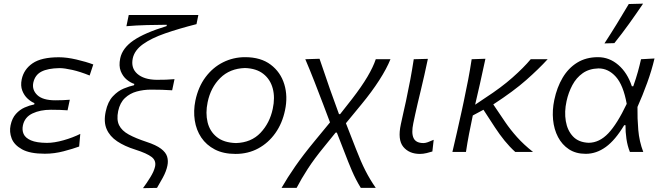

<svg xmlns="http://www.w3.org/2000/svg" viewBox="-20 -812 3538 1026"><path d="M219.5 9.5Q140 9.5 97.8 -14Q55.5 -37.5 42.2 -72.5Q29 -107.5 36.5 -142.5Q44.5 -180.5 65 -203.2Q85.5 -226 111.5 -237.5Q137.5 -249 163 -254L164 -261Q146 -268 127.5 -285Q109 -302 99 -328Q89 -354 96 -388Q107.5 -442 154.5 -474Q201.5 -506 295 -506Q336.5 -506 388.2 -494Q440 -482 478.5 -467.5L459 -408.5Q408.5 -429 366.2 -438.5Q324 -448 298 -448Q235.5 -447 201.2 -429.2Q167 -411.5 158 -370.5Q150 -332 179.2 -304Q208.5 -276 276 -276Q297.5 -276 316.2 -276.8Q335 -277.5 353 -279L341 -222.5Q320 -224 299 -224.8Q278 -225.5 252 -225.5Q195 -225.5 153.5 -205.8Q112 -186 102.5 -142.5Q97 -117 106.2 -96Q115.5 -75 145.2 -62Q175 -49 230.5 -48.5Q270 -48.5 319.5 -62.5Q369 -76.5 409 -96.5L403 -29Q370.5 -17 320.5 -3.8Q270.5 9.5 219.5 9.5Z M744 193.5Q763.5 167.5 783.2 135.5Q803 103.5 808.5 78.5Q815.5 46.5 790.5 27Q765.5 7.5 703 -12.5Q645.5 -30.5 606 -57Q566.5 -83.5 549.8 -122.2Q533 -161 545 -216.5Q556 -268.5 583 -297.2Q610 -326 641.2 -338.8Q672.5 -351.5 696 -356.5L698 -363.5Q678 -369.5 657.2 -386.5Q636.5 -403.5 625.2 -431.8Q614 -460 622.5 -500.5Q634 -555 693.2 -595.8Q752.5 -636.5 870 -672.5L871.5 -679.5H860Q823 -679.5 765 -678Q707 -676.5 655.5 -672L668 -732H1040L1030 -683Q935.5 -659 862.2 -633.5Q789 -608 744 -575.8Q699 -543.5 689.5 -500.5Q678.5 -448.5 713.8 -417.5Q749 -386.5 817 -385.5Q844 -385.5 866.5 -386.2Q889 -387 912.5 -389L900 -329.5Q873 -331.5 845.8 -332.2Q818.5 -333 787 -333Q747 -333 710.5 -323Q674 -313 647.5 -288Q621 -263 611.5 -218.5Q602 -172 616.5 -142.8Q631 -113.5 668 -93.2Q705 -73 762.5 -54Q814.5 -37 840.5 -17.2Q866.5 2.5 873.2 25.2Q880 48 874.5 73.5Q868.5 103.5 849.8 137.8Q831 172 819 192Z M1238.5 10.5Q1174 10.5 1128.2 -13.2Q1082.5 -37 1055.5 -77.2Q1028.5 -117.5 1020.8 -168.5Q1013 -219.5 1024 -274Q1039.5 -348 1078.5 -400Q1117.5 -452 1172.2 -479.2Q1227 -506.5 1289.5 -506.5Q1373.5 -506.5 1426.5 -466.5Q1479.5 -426.5 1499.2 -361.8Q1519 -297 1503 -222.5Q1488.5 -153 1451.5 -100.8Q1414.5 -48.5 1360.2 -19Q1306 10.5 1238.5 10.5ZM1241 -47.5Q1322.5 -50 1372 -102.2Q1421.5 -154.5 1437.5 -230.5Q1450.5 -290.5 1437.5 -339.2Q1424.5 -388 1387.2 -417.2Q1350 -446.5 1289 -448.5Q1208 -446 1156.8 -395Q1105.5 -344 1089.5 -265.5Q1077.5 -208 1089.2 -159Q1101 -110 1138.5 -79.8Q1176 -49.5 1241 -47.5Z M1484.5 192Q1516 137 1558 76.5Q1600 16 1661.5 -58.5L1743.5 -158L1706.5 -256Q1684 -315.5 1660.2 -376.2Q1636.5 -437 1611.5 -495.5L1687.5 -498Q1699 -465 1713.8 -421.5Q1728.5 -378 1743 -336.2Q1757.5 -294.5 1768 -267L1791.5 -202H1797.5L1861.5 -283.5Q1912.5 -349.5 1943.5 -402Q1974.5 -454.5 1988 -495.5H2066.5Q2046.5 -445.5 2006.5 -383.2Q1966.5 -321 1912 -255L1828.5 -153.5L1882 -16.5Q1908.5 52.5 1932.8 100Q1957 147.5 1988 192H1908Q1880.5 147 1860.2 99.5Q1840 52 1823 7L1780 -103.5H1773.5L1711.5 -27Q1659 37 1624.8 90Q1590.5 143 1565 192Z M2224 10.5Q2166.5 10.5 2135.2 -27.2Q2104 -65 2122 -148Q2130 -186.5 2136.5 -214Q2143 -241.5 2149.5 -272Q2163 -335.5 2172.8 -387.8Q2182.5 -440 2191 -495.5L2266.5 -497.5Q2247.5 -407 2228.8 -330Q2210 -253 2198.5 -200L2188.5 -153Q2177.5 -101 2190 -74.2Q2202.5 -47.5 2243 -47.5Q2253 -47.5 2265.8 -52Q2278.5 -56.5 2297.5 -65L2290.5 -2.5Q2278.5 1.5 2259.8 6Q2241 10.5 2224 10.5Z M2397.5 0Q2410.5 -55 2422.2 -106.8Q2434 -158.5 2447.5 -220L2458 -269Q2471.5 -333 2481.8 -386.2Q2492 -439.5 2500.5 -495.5L2574 -498Q2559 -426 2544.5 -363.2Q2530 -300.5 2519 -252.5L2574 -289.5Q2658 -344 2718.5 -397.5Q2779 -451 2816 -495.5H2906.5Q2859 -443.5 2792.2 -384.5Q2725.5 -325.5 2616 -254L2680.5 -158.5Q2707 -119.5 2743 -79.2Q2779 -39 2828.5 0H2733.5Q2703.5 -27 2676.5 -60.2Q2649.5 -93.5 2625 -131L2563.5 -225.5L2506.5 -195Q2495.5 -143 2486.5 -96.5Q2477.5 -50 2470 0Z M3110 10Q3057.5 10 3020.5 -14.2Q2983.5 -38.5 2962 -79.5Q2940.5 -120.5 2935.5 -172Q2930.5 -223.5 2942 -278Q2956 -345 2986.5 -396.5Q3017 -448 3064.2 -477.2Q3111.5 -506.5 3175.5 -506.5Q3236 -506.5 3284.2 -465Q3332.5 -423.5 3356.5 -351H3364Q3379 -393.5 3388.8 -428.8Q3398.5 -464 3405.5 -495.5L3477.5 -499.5Q3462.5 -435.5 3438.2 -368.8Q3414 -302 3386.5 -240.5Q3385.5 -179.5 3390.8 -117.8Q3396 -56 3417.5 0H3346Q3333 -32.5 3327.5 -70Q3322 -107.5 3322.5 -143H3315.5Q3268 -63.5 3217.5 -26.8Q3167 10 3110 10ZM3126 -49Q3183 -49.5 3230.5 -99.5Q3278 -149.5 3329 -257Q3311 -357 3271 -401.8Q3231 -446.5 3178 -446.5Q3128 -445 3093.8 -420.8Q3059.5 -396.5 3038.5 -357Q3017.5 -317.5 3007.5 -271.5Q2995 -215 3003.5 -164.8Q3012 -114.5 3042 -82.8Q3072 -51 3126 -49ZM3210 -580Q3244.5 -633 3276.8 -685.5Q3309 -738 3340 -790.5L3416.5 -792.5Q3380 -738.5 3342 -685.5Q3304 -632.5 3263 -581.5Z"/></svg>

Font: Commissioner Flair Light
Style: Italic
Weight: 300
Italic angle: -12°
Designer: Kostas Bartsokas
Foundry: Kostas Bartsokas
Version: Version 1.000; ttfautohint (v1.8.3)